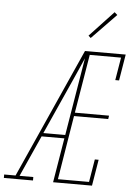

<svg xmlns="http://www.w3.org/2000/svg" viewBox="-96 -1009 759 1057"><g transform="rotate(5 283.0 -481.0)"><path d="M-34 0V-19H29L350 -735H371Q344 -674 317 -612.5Q290 -551 262 -490L161 -265H282L279 -246H153L51 -19H127V0ZM238 0 360 -735H575L551 -590H530L551 -716H378L324 -392H513L510 -373H321L263 -19H435L456 -145H477L453 0ZM375 -809 362 -821 494 -962 510 -948Z"/></g></svg>

Font: Iosevka Slab ThExObl
Style: Regular
Weight: 100
Width: 7
Italic angle: -9°
Monospace: yes
Designer: Belleve Invis
Foundry: Belleve Invis
Version: Version 11.1.1; ttfautohint (v1.8.3)